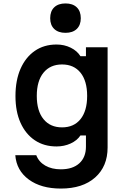

<svg xmlns="http://www.w3.org/2000/svg" viewBox="-20 -880 740 1117"><path d="M606 -22Q606 88 533.5 152.5Q461 217 334 217Q219 217 147.5 164.5Q76 112 69 23H191Q206 62 243.5 83.5Q281 105 334 105Q403 105 441.5 70Q480 35 480 -27V-92H448Q428 -62 390.5 -45Q353 -28 309 -28Q236 -28 182.5 -64Q129 -100 99.5 -165.5Q70 -231 70 -321Q70 -413 99.5 -480Q129 -547 182.5 -584Q236 -621 309 -621Q354 -621 391.5 -602.5Q429 -584 448 -553H480V-605H606ZM194 -322Q194 -235 233 -187Q272 -139 341 -139Q410 -139 448.5 -187Q487 -235 487 -322Q487 -409 448.5 -457Q410 -505 341 -505Q272 -505 233 -457Q194 -409 194 -322ZM361 -689Q319 -689 295.5 -711.5Q272 -734 272 -774Q272 -815 295.5 -837.5Q319 -860 361 -860Q403 -860 426.5 -837.5Q450 -815 450 -774Q450 -734 426.5 -711.5Q403 -689 361 -689Z"/></svg>

Font: Martian Mono Medium
Style: Regular
Weight: 500
Monospace: yes
Designer: Roman Shamin
Foundry: Evil Martians
Version: Version 1.000; ttfautohint (v1.8.4.7-5d5b)